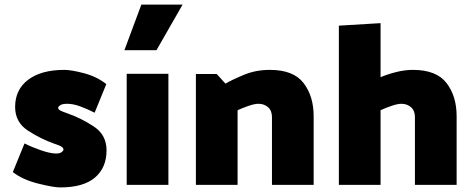

<svg xmlns="http://www.w3.org/2000/svg" viewBox="-20 -807 2063 838"><path d="M234 -337Q234 -330 241.5 -325.5Q249 -321 275 -312Q335 -291 390 -254.5Q445 -218 445 -151Q445 -75 394.5 -32Q344 11 243 11Q213 11 145.5 -6Q78 -23 36 -56L87 -181Q116 -166 157.5 -151.5Q199 -137 225 -137Q241 -137 249 -143Q257 -149 257 -154Q257 -161 249 -166.5Q241 -172 219 -179Q159 -200 102.5 -236.5Q46 -273 46 -340Q46 -416 103 -459Q160 -502 261 -502Q291 -502 346.5 -487.5Q402 -473 444 -440L393 -315Q364 -330 332 -342Q300 -354 274 -354Q252 -354 243 -348Q234 -342 234 -337Z M597 -787H777L663 -588H523ZM533 0V-485H715V0Z M964 -442Q995 -460 1046 -481Q1097 -502 1158 -502Q1261 -502 1305 -444.5Q1349 -387 1349 -300V0H1167V-296Q1167 -324 1150 -339Q1133 -354 1108 -354Q1091 -354 1065 -345Q1039 -336 1017 -326V0H835V-484H926Z M1459 0V-695L1641 -706V-470Q1671 -483 1709 -492.5Q1747 -502 1782 -502Q1885 -502 1929 -444.5Q1973 -387 1973 -300V0H1791V-296Q1791 -324 1774 -339Q1757 -354 1732 -354Q1715 -354 1689 -345Q1663 -336 1641 -326V0Z"/></svg>

Font: Palanquin Dark
Style: Bold
Weight: 700
Designer: Pria Ravichandran
Version: Version 1.000